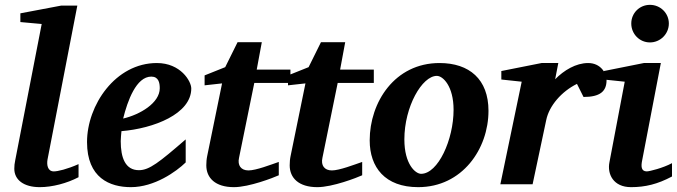

<svg xmlns="http://www.w3.org/2000/svg" viewBox="-20 -760 2794 792"><path d="M304 -29V-83C257 -62 218 -53 202 -53C177 -53 172 -79 176 -102L299 -737H233L64 -705V-669L152 -661L43 -100C40 -87 39 -75 39 -64C39 -18 78 12 144 12C196 12 256 -4 304 -29Z M769 -395C769 -425 725 -500 627 -500C456 -500 339 -326 339 -174C339 -26 433 12 520 12C617 12 707 -52 746 -90V-185C636 -90 596 -58 553 -58C497 -58 478 -109 478 -178C478 -189 480 -207 481 -219C614 -230 769 -290 769 -395ZM639 -396C639 -335 557 -287 488 -271C506 -344 542 -444 604 -444C634 -444 639 -419 639 -396Z M1178 -418V-473H1039L1060 -586H960L909 -483L824 -449V-408L896 -416L835 -118C832 -104 831 -91 831 -78C831 -26 868 12 945 12C1008 12 1108 -27 1130 -37V-92C1098 -81 1036 -57 1005 -57C974 -57 959 -78 966 -109L1029 -418Z M1522 -418V-473H1383L1404 -586H1304L1253 -483L1168 -449V-408L1240 -416L1179 -118C1176 -104 1175 -91 1175 -78C1175 -26 1212 12 1289 12C1352 12 1452 -27 1474 -37V-92C1442 -81 1380 -57 1349 -57C1318 -57 1303 -78 1310 -109L1373 -418Z M1995 -303C1995 -433 1916 -500 1793 -500C1608 -500 1505 -338 1505 -181C1505 -70 1568 12 1705 12C1887 12 1995 -146 1995 -303ZM1851 -307C1851 -184 1787 -43 1717 -43C1694 -43 1648 -82 1648 -185C1648 -320 1721 -447 1782 -447C1807 -447 1851 -405 1851 -307Z M2482 -429C2482 -458 2458 -500 2406 -500C2356 -500 2306 -470 2270 -433L2283 -500H2214L2048 -467V-432L2132 -423L2044 0H2177L2233 -264C2245 -324 2297 -383 2360 -414L2387 -360C2455 -360 2482 -383 2482 -429Z M2739 -663C2739 -706 2704 -740 2661 -740C2618 -740 2584 -706 2584 -663C2584 -620 2618 -585 2661 -585C2704 -585 2739 -620 2739 -663ZM2752 -32V-87C2715 -67 2659 -53 2648 -53C2624 -53 2624 -75 2629 -99L2706 -500H2636L2471 -467V-432L2557 -423L2494 -91C2484 -42 2510 12 2583 12C2641 12 2692 0 2752 -32Z"/></svg>

Font: Veleka
Style: Bold Italic
Weight: 700
Italic angle: -12°
Designer: Stefan Peev, Context Ltd, 2016; SIL International, 1997-2014.
Foundry: Stefan Peev, Context Ltd, 2016
Version: Version 5.000